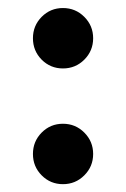

<svg xmlns="http://www.w3.org/2000/svg" viewBox="-20 -459 314 478"><path d="M189.9 -310.5Q168 -288.6 136.7 -288.6Q105.5 -288.6 83.7 -310.5Q62 -332.5 62 -363.8Q62 -395 83.7 -417Q105.5 -439 136.7 -439Q168 -439 189.9 -417Q211.9 -395 211.9 -363.8Q211.9 -332.5 189.9 -310.5ZM189.9 -22.5Q168 -0.5 136.7 -0.5Q105.5 -0.5 83.7 -22.5Q62 -44.4 62 -75.7Q62 -106.9 83.7 -128.9Q105.5 -150.9 136.7 -150.9Q168 -150.9 189.9 -128.9Q211.9 -106.9 211.9 -75.7Q211.9 -44.4 189.9 -22.5Z"/></svg>

Font: Sahel SemiBold FD
Style: SemiBold-FD
Weight: 600
Foundry: Saber Rastikerdar (saber.rastikerdar@gmail.com)
Version: Version 3.3.0